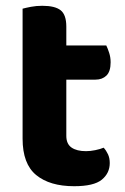

<svg xmlns="http://www.w3.org/2000/svg" viewBox="-20 -628 432 663"><path d="M209 -159Q209 -131 227 -118.5Q245 -106 277 -106Q292 -106 309 -109.5Q326 -113 338 -118Q347 -108 353 -95Q359 -82 359 -65Q359 -30 331.5 -7.5Q304 15 236 15Q152 15 105 -23.5Q58 -62 58 -149V-598Q69 -601 87 -604.5Q105 -608 126 -608Q170 -608 189.5 -592.5Q209 -577 209 -536V-471H347Q352 -461 357 -445.5Q362 -430 362 -413Q362 -381 347.5 -367Q333 -353 310 -353H209V-159Z"/></svg>

Font: Baloo 2 Latin
Style: Bold
Weight: 400
Designer: Sarang Kulkarni and Ek Type
Foundry: Ek Type
Version: Version 1.001